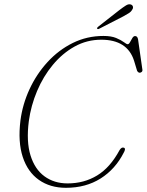

<svg xmlns="http://www.w3.org/2000/svg" viewBox="-20 -884 700 916"><path d="M572 -179Q577 -176.5 576 -170Q575 -163.5 570.5 -156Q530.5 -77 460 -32.5Q389.5 12 294.5 12Q219 12 165.5 -25.8Q112 -63.5 88.5 -135.2Q65 -207 77.5 -309Q87.5 -386.5 121 -458.8Q154.5 -531 207 -588.2Q259.5 -645.5 327.2 -679Q395 -712.5 473.5 -712.5Q510.5 -712.5 534 -702.8Q557.5 -693 570.8 -683Q584 -673 589 -673Q595 -673 600.2 -682.8Q605.5 -692.5 611.2 -702.2Q617 -712 624.5 -712Q635.5 -712 638.5 -697L659.5 -550.5Q660.5 -545 656.5 -541.2Q652.5 -537.5 647 -537Q639 -537 634 -546.5L619.5 -594.5Q587.5 -694.5 463 -694.5Q394.5 -694.5 336 -662Q277.5 -629.5 231.8 -574.2Q186 -519 156.8 -449.5Q127.5 -380 117.5 -306Q105 -209 125.5 -142.8Q146 -76.5 192.2 -42.8Q238.5 -9 302.5 -9Q381 -9 443.2 -46.8Q505.5 -84.5 550.5 -168Q560.5 -184 572 -179ZM549 -835.5Q568 -850 580.8 -858Q593.5 -866 604.5 -862.5Q612.5 -859.5 614.2 -852.2Q616 -845 610.5 -837.5Q605.5 -828 594.2 -821Q583 -814 568.5 -806L453.5 -747Q446.5 -743 443.5 -747.5Q441 -751 449.5 -757.5Z"/></svg>

Font: Fraunces 9pt Thin
Style: Italic
Weight: 100
Italic angle: -16°
Version: Version 1.000;[b76b70a41]